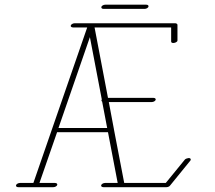

<svg xmlns="http://www.w3.org/2000/svg" viewBox="-20 -774 901 803"><path d="M403.8 -743.2C403.8 -739.3 407.7 -736.8 413.6 -736.8H584.5C591.8 -736.8 601.1 -741.2 601.1 -748C601.1 -752 597.2 -754.4 591.3 -754.4H420.4C413.1 -754.4 403.8 -750 403.8 -743.2ZM356 -618.7 405.8 -357.9C405.3 -357.4 404.8 -356.4 404.8 -356C403.8 -353 404.8 -350.6 407.2 -349.1L428.2 -238.8H224.6ZM46.9 2.4C46.9 6.3 50.8 8.8 56.6 8.8H203.1C210 8.8 217.3 4.9 219.2 0C221.2 -4.9 216.8 -8.8 210 -8.8H145L218.8 -221.2H431.6L472.2 -8.8H419.4C412.6 -8.8 405.3 -4.9 403.3 0C401.4 4.9 405.8 8.8 412.6 8.8H676.3C681.6 8.8 688 6.3 690.9 2.4L775.9 -102.1C777.3 -103.5 777.8 -105 777.8 -106.4C777.8 -117.7 757.8 -111.8 753.4 -106.9L673.3 -8.8H499.5L456.5 -232.9V-233.4L435.1 -347.2H614.7C621.6 -347.2 628.9 -351.1 630.9 -356C632.8 -360.8 628.4 -364.7 621.6 -364.7H431.6L375.5 -659.2H695.8V-600.6C695.8 -596 699.8 -594.2 704.6 -594.2C712.3 -594.2 722.2 -598.8 722.2 -604.5V-669.9C722.2 -673.3 718.3 -676.8 712.4 -676.8H292.5C286.1 -676.8 278.3 -672.9 276.4 -668.5C273.9 -663.6 278.3 -659.2 285.6 -659.2H344.7L119.6 -8.8H63.5C56.6 -8.8 46.9 -4.4 46.9 2.4Z"/></svg>

Font: WireWyrm
Style: Light
Weight: 200
Version: Version 001.000